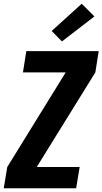

<svg xmlns="http://www.w3.org/2000/svg" viewBox="-20 -1009 549 1029"><path d="M0 0 19 -114 332 -621H103L121 -735H509L491 -621L177 -114H407L388 0ZM312 -787 257 -843 418 -989 486 -921Z"/></svg>

Font: Iosevka SS04 Heavy Oblique
Style: Regular
Weight: 900
Italic angle: -9°
Monospace: yes
Designer: Belleve Invis
Foundry: Belleve Invis
Version: Version 19.0.0; ttfautohint (v1.8.4)